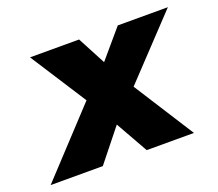

<svg xmlns="http://www.w3.org/2000/svg" viewBox="-108 -578 790 695"><g transform="rotate(-20 287.5 -230.0)"><path d="M404 -460 312 -352 255 -460H66L205 -244L-22 0H179L278 -124L348 0H530L382 -232L597 -460Z"/></g></svg>

Font: Jost ExtraBold
Style: Italic
Weight: 800
Italic angle: -5°
Version: Version 3.710